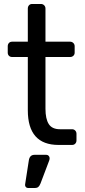

<svg xmlns="http://www.w3.org/2000/svg" viewBox="-20 -730 428 967"><path d="M19 -464.8V-497.1Q19 -506.8 24.9 -513.4Q30.8 -520 41 -520H120.1V-687Q120.1 -696.8 126 -703.4Q131.8 -710 142.1 -710H186Q195.8 -710 202.4 -703.4Q209 -696.8 209 -687V-520H333Q342.8 -520 349.4 -513.4Q356 -506.8 356 -497.1V-464.8Q356 -455.1 349.4 -449Q342.8 -442.9 333 -442.9H209V-182.1Q209 -131.3 225.6 -105.2Q242.2 -79.1 282.2 -79.1H342.8Q352.5 -79.1 358.9 -72.5Q365.2 -65.9 365.2 -56.2V-22.9Q365.2 -13.2 359.1 -6.6Q353 0 342.8 0H274.9Q120.1 0 120.1 -174.8V-442.9H41Q31.2 -442.9 25.1 -449Q19 -455.1 19 -464.8ZM106.9 195.8 125 79.1Q128.9 50.3 152.8 49.8H213.9Q220.7 49.8 225.3 54.9Q230 60.1 230 66.9Q230 74.7 226.1 83L184.1 193.8Q179.2 206.1 173.1 211.4Q167 216.8 154.8 216.8H122.1Q113.8 216.8 109.4 210.9Q105 205.1 106.9 195.8Z"/></svg>

Font: Rubik AZ
Style: Regular
Weight: 400
Designer: Hubert and Fischer
Foundry: Hubert & Fischer
Version: Version 2.000